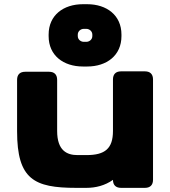

<svg xmlns="http://www.w3.org/2000/svg" viewBox="-20 -907 821 927"><path d="M718.8 -39.1V-523.4C718.8 -548.8 705.1 -562.5 679.7 -562.5H564.5C539.1 -562.5 525.4 -548.8 525.4 -523.4V-274.9C525.4 -189.9 487.3 -158.2 397.5 -158.2H354.5C303.7 -158.2 255.9 -179.2 255.9 -274.9V-521.5C255.9 -546.9 242.2 -560.5 216.8 -560.5H101.6C76.2 -560.5 62.5 -546.9 62.5 -521.5V-273.4C62.5 -41 144.5 0 347.7 0H397.5C441.9 0 486.8 -11.2 525.4 -38.6C525.4 -13.7 539.1 0 564.5 0H679.7C705.1 0 718.8 -13.7 718.8 -39.1ZM214.8 -740.2V-732.4C214.8 -639.2 286.1 -585.9 380.4 -585.9H400.9C495.1 -585.9 566.4 -639.2 566.4 -732.4V-740.2C566.4 -833.5 495.1 -886.7 400.9 -886.7H380.4C286.1 -886.7 214.8 -833.5 214.8 -740.2ZM355.5 -732.9V-739.7C355.5 -757.8 371.6 -767.6 383.8 -767.6H397.5C409.7 -767.6 425.8 -757.8 425.8 -739.7V-732.9C425.8 -714.8 409.7 -705.1 397.5 -705.1H383.8C371.6 -705.1 355.5 -714.8 355.5 -732.9Z"/></svg>

Font: Gyrotrope Black
Style: Regular
Weight: 900
Designer: David Moles
Version: Version 1.003;Glyphs 3.3.1 (3343)